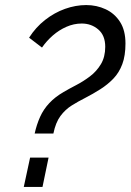

<svg xmlns="http://www.w3.org/2000/svg" viewBox="-20 -739 516 759"><path d="M117 -211Q125 -247 138.5 -277Q152 -307 175 -331.5Q198 -356 231 -375Q253 -388 281 -402.5Q309 -417 335.5 -437Q362 -457 379 -485.5Q396 -514 396 -554Q396 -599 368.5 -622.5Q341 -646 303 -646Q272 -646 242.5 -633Q213 -620 188.5 -598.5Q164 -577 146 -551L95 -590Q121 -631 158 -660Q195 -689 237 -704Q279 -719 321 -719Q362 -719 397.5 -702.5Q433 -686 454.5 -652.5Q476 -619 476 -567Q476 -519 463.5 -485.5Q451 -452 428.5 -428.5Q406 -405 377 -386.5Q348 -368 315 -351Q289 -338 263.5 -322Q238 -306 219 -280.5Q200 -255 191 -211ZM74 0 99 -116H172L148 0Z"/></svg>

Font: Raleway Thin Medium
Style: Italic
Weight: 500
Italic angle: -12°
Version: Version 4.026